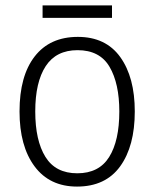

<svg xmlns="http://www.w3.org/2000/svg" viewBox="-20 -678 569 708"><path d="M477 -267Q477 -139 423 -64.5Q369 10 264 10Q163 10 107.5 -64.5Q52 -139 52 -267Q52 -398 108 -470Q164 -542 267 -542Q370 -542 423.5 -467.5Q477 -393 477 -267ZM110 -267Q110 -160 147.5 -99.5Q185 -39 265 -39Q345 -39 382.5 -99Q420 -159 420 -267Q420 -370 384 -431.5Q348 -493 266 -493Q187 -493 148.5 -434Q110 -375 110 -267ZM393 -658V-612H137V-658Z"/></svg>

Font: Noto Sans Kannada SemiCondensed Light
Style: Regular
Weight: 300
Width: 4
Designer: Jelle Bosma - Monotype Design Team
Foundry: Monotype Imaging Inc.
Version: Version 2.005; ttfautohint (v1.8.4.7-5d5b)